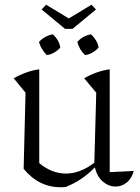

<svg xmlns="http://www.w3.org/2000/svg" viewBox="-20 -784 593 812"><path d="M80 -70 88 -392 38 -453Q91 -483 146 -491V-94Q199 -50 259 -50Q319 -50 379 -96L387 -392L336 -453Q388 -483 444 -491V-56L546 -61Q536 -27 514.5 -11Q493 5 469 5Q440 5 415.5 -15.5Q391 -36 381 -76Q327 -20 257 7Q248 8 237 8Q144 8 80 -70ZM367 -764 386 -744 287 -662H255L156 -744L175 -764L271 -706ZM203 -639Q230 -615 235 -583Q225 -571 209.5 -562Q194 -553 178 -551Q167 -562 158 -576.5Q149 -591 145 -607Q156 -619 171.5 -627.5Q187 -636 203 -639ZM365 -639Q377 -628 386 -613Q395 -598 397 -583Q387 -571 371.5 -562Q356 -553 340 -551Q315 -574 307 -607Q331 -633 365 -639Z"/></svg>

Font: Piazzolla Light
Style: Regular
Weight: 300
Designer: Juan Pablo del Peral
Foundry: Huerta Tipografica
Version: Version 1.330